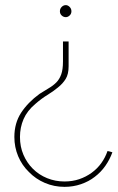

<svg xmlns="http://www.w3.org/2000/svg" viewBox="-20 -537 459 750"><path d="M226 -375V-297Q226 -265 219 -246Q212 -227 200 -215Q187 -202 170.5 -192.5Q154 -183 134 -170Q89 -137 62.5 -96.6Q36.1 -56.1 36.1 -2.1Q36.1 37.9 51 73.4Q66 108.9 93 134.9Q119 161.9 155 177.4Q191 192.9 232 192.9Q266 192.9 296.5 182.4Q327 171.9 350 153.9Q374 135.9 391.5 110.9Q409 85.9 419 57.9Q414 55.9 409 54.9Q404 53.9 400 52.9Q391 78.9 375.5 100.4Q360 121.9 338 137.9Q316 153.9 289.5 162.9Q263 171.9 232 171.9Q196 171.9 164 158.9Q132 145.9 108 121.9Q85 98.9 71.5 67.4Q58 35.9 58 -2.1Q58 -39.1 72 -71.6Q86 -104.1 118 -131Q142 -152 165 -166Q188 -180 206 -195Q225 -210 236.5 -228.5Q248 -247 248 -278V-375ZM214 -493Q214 -483 221 -476.5Q228 -470 237 -470Q245 -470 252 -476.5Q259 -483 259 -493Q259 -503 252 -510Q245 -517 237 -517Q228 -517 221 -510Q214 -503 214 -493Z"/></svg>

Font: Josefin Slab Thin ExtraLight
Style: Regular
Weight: 250
Version: Version 2.000